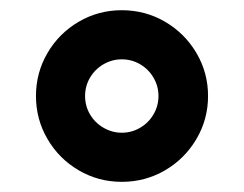

<svg xmlns="http://www.w3.org/2000/svg" viewBox="-20 -732 480 378"><path d="M50.8 -543Q50.8 -588.9 73.5 -627.7Q96.2 -666.5 135 -689.2Q173.8 -711.9 219.7 -711.9Q266.1 -711.9 304.9 -689.2Q343.8 -666.5 366.7 -627.7Q389.6 -588.9 389.6 -543Q389.6 -497.1 366.7 -458.3Q343.8 -419.4 304.9 -396.7Q266.1 -374 219.7 -374Q173.8 -374 135 -396.7Q96.2 -419.4 73.5 -458.3Q50.8 -497.1 50.8 -543ZM292 -543Q292 -562.5 282.2 -579.1Q272.5 -595.7 255.9 -605.5Q239.3 -615.2 219.7 -615.2Q200.7 -615.2 183.8 -605.5Q167 -595.7 157.2 -579.1Q147.5 -562.5 147.5 -543Q147.5 -523.4 157.2 -506.8Q167 -490.2 183.8 -480.5Q200.7 -470.7 219.7 -470.7Q239.3 -470.7 255.9 -480.5Q272.5 -490.2 282.2 -506.8Q292 -523.4 292 -543Z"/></svg>

Font: Pretendard
Style: Bold
Weight: 700
Designer: Base glyphs from Inter by Rasmus Andersson; Hangeul glyphs from Noto Sans CJK(Source Han Sans) by Jang Soo-young and Kan
Foundry: Kil Hyung-jin
Version: Version 1.309